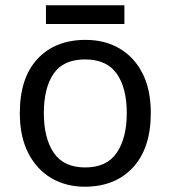

<svg xmlns="http://www.w3.org/2000/svg" viewBox="-20 -697 645 727"><path d="M551 -269Q551 -136 483.5 -63Q416 10 301 10Q230 10 174.5 -22.5Q119 -55 87 -117.5Q55 -180 55 -269Q55 -402 122 -474Q189 -546 304 -546Q377 -546 432.5 -513.5Q488 -481 519.5 -419.5Q551 -358 551 -269ZM146 -269Q146 -174 183.5 -118.5Q221 -63 303 -63Q384 -63 422 -118.5Q460 -174 460 -269Q460 -364 422 -418Q384 -472 302 -472Q220 -472 183 -418Q146 -364 146 -269ZM451 -677V-606H154V-677Z"/></svg>

Font: Noto Sans Gothic
Style: Regular
Weight: 400
Designer: Monotype Design Team
Foundry: Monotype Imaging Inc.
Version: Version 2.001; ttfautohint (v1.8.4.7-5d5b)